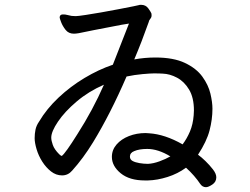

<svg xmlns="http://www.w3.org/2000/svg" viewBox="-20 -742 1040 798"><path d="M538 -495Q581 -503 626 -503Q701 -503 748.5 -480.5Q796 -458 821 -423.5Q846 -389 854.5 -353Q863 -317 863 -290Q863 -246 851 -200Q839 -154 803 -99Q817 -89 834 -72.5Q851 -56 865 -38Q879 -20 879 -5Q879 14 862.5 25Q846 36 836 36Q821 36 811.5 21.5Q802 7 786.5 -11Q771 -29 753 -45Q719 -20 676.5 -6.5Q634 7 595 8Q589 8 582 8Q518 8 481.5 -22Q445 -52 445 -90Q445 -119 464.5 -141.5Q484 -164 516 -176.5Q548 -189 585 -189L600 -188Q665 -184 739 -142Q757 -166 769.5 -195.5Q782 -225 785 -263Q785 -268 785.5 -273Q786 -278 786 -283Q786 -336 766 -369.5Q746 -403 716 -419Q686 -435 656 -436Q652 -436 645 -436.5Q638 -437 622 -437Q606 -437 572.5 -434Q539 -431 506 -424Q439 -269 367 -151Q326 -84 280 -33Q263 -13 238 -13Q213 -13 192 -29.5Q171 -46 155.5 -70.5Q140 -95 132 -122Q124 -149 124 -167.5Q124 -186 127.5 -203Q131 -220 142 -236Q174 -290 223.5 -336.5Q273 -383 331.5 -418Q390 -453 449 -473Q504 -612 516 -644Q488 -640 449 -632Q410 -624 371 -617L307 -604Q295 -602 287 -602Q265 -602 252.5 -618Q240 -634 234 -650Q228 -666 228 -669Q228 -678 235 -681Q238 -682 244.5 -682Q251 -682 259 -680Q267 -678 277 -676Q281 -676 284 -675.5Q287 -675 295.5 -675Q304 -675 337 -680Q396 -689 474 -704Q552 -719 556 -720.5Q560 -722 566 -722Q586 -722 596.5 -707Q607 -692 609 -687Q610 -684 610 -677Q610 -670 604.5 -663.5Q599 -657 598 -650Q569 -568 538 -495ZM193 -170Q193 -158 199.5 -139.5Q206 -121 226 -101Q233 -94 237 -94Q252 -105 302 -185Q366 -285 412 -390Q348 -362 298.5 -320Q249 -278 221 -236.5Q193 -195 193 -170ZM688 -92Q637 -123 592 -123Q559 -123 538 -114Q520 -107 520 -91Q520 -79 531 -73Q542 -67 560 -64Q578 -61 595 -61Q617 -62 643 -71.5Q669 -81 688 -92Z"/></svg>

Font: Moon Stars Kai HW
Style: Bold
Weight: 700
Designer: GuiWonder
Version: Version 1.101